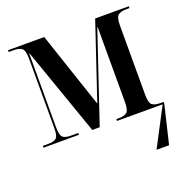

<svg xmlns="http://www.w3.org/2000/svg" viewBox="-132 -659 964 992"><g transform="rotate(-20 350.0 -163.0)"><path d="M17 0V-10H49Q78 -10 91 -21.5Q104 -33 104 -76V-460Q104 -502 90 -514Q76 -526 47 -526H17V-536H216L356 -119L496 -536H681V-526H666Q632 -526 618 -514Q604 -502 604 -458V-77Q604 -34 617.5 -22Q631 -10 666 -10H681V0L631 210H562L672 0H421V-10H435Q466 -10 479.5 -22Q493 -34 493 -76V-490H491L326 0H285L116 -482H114V-78Q114 -34 126.5 -22Q139 -10 172 -10H212V0Z"/></g></svg>

Font: Noto Serif Display Condensed SemiBold
Style: Regular
Weight: 600
Width: 3
Designer: Monotype Design Team
Foundry: Monotype Imaging Inc.
Version: Version 2.009